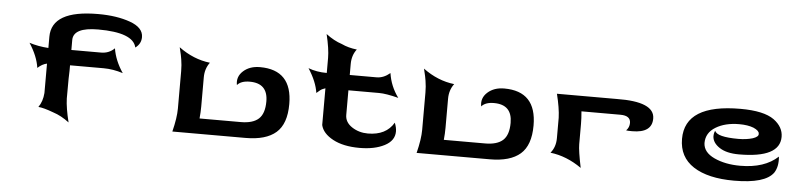

<svg xmlns="http://www.w3.org/2000/svg" viewBox="-32 -471 2477 599"><g transform="rotate(5 1206.5 -171.5)"><path d="M182 -226V-257Q182 -297 260 -297Q370 -297 380 -251Q398 -264 398 -285Q398 -315 356 -330Q314 -345 256 -345Q110 -345 110 -261V-226Q78 -228 50 -237Q76 -197 81 -161Q95 -174 110 -177V-161V-85Q108 -58 95 -40Q111 -39 143 -27Q168 -19 193 0Q182 -44 181 -74Q181 -154 182 -161V-178H287Q317 -178 348 -168Q323 -205 317 -243Q300 -226 275 -226Z M529 -190V-73Q529 -44 518 0H747Q811 0 842.5 -27.5Q874 -55 874 -117Q874 -224 773 -224Q741 -224 721 -206Q701 -188 706 -162Q718 -176 745 -176Q802 -176 802 -119Q802 -81 784 -64.5Q766 -48 728 -48H640H599Q601 -68 601 -86V-177Q601 -204 616 -224Q564 -230 518 -264Q525 -236 526 -227Q529 -209 529 -190Z M982 -271V-224Q950 -224 924 -234Q950 -194 955 -159Q968 -171 974 -173Q982 -176 982 -176V-61Q988 -35 1020.5 -17.5Q1053 0 1104 0Q1151 0 1182 -16Q1213 -32 1213 -61Q1213 -73 1207 -88Q1183 -47 1126 -47Q1098 -47 1076 -61.5Q1054 -76 1054 -99V-176H1150Q1172 -176 1211 -166Q1186 -200 1180 -241Q1160 -224 1138 -224H1054V-258Q1054 -286 1069 -305Q1042 -308 1021 -318Q996 -326 971 -345Q982 -299 982 -271Z M1294 -190V-73Q1294 -44 1283 0H1512Q1576 0 1607.5 -27.5Q1639 -55 1639 -117Q1639 -224 1538 -224Q1506 -224 1486 -206Q1466 -188 1471 -162Q1483 -176 1510 -176Q1567 -176 1567 -119Q1567 -81 1549 -64.5Q1531 -48 1493 -48H1405H1364Q1366 -68 1366 -86V-177Q1366 -204 1381 -224Q1329 -230 1283 -264Q1290 -236 1291 -227Q1294 -209 1294 -190Z M1715 -135V-148Q1714 -178 1703 -222H1874H1890Q2009 -224 2009 -171Q2009 -126 1947 -126Q1933 -126 1928 -127Q1938 -137 1938 -151Q1938 -174 1906 -174H1874H1825H1784Q1786 -152 1786 -135V-71Q1786 -51 1797 2Q1750 -31 1699 -37Q1715 -56 1715 -84Z M2175 -109Q2175 -141 2204.5 -159Q2234 -177 2278 -177Q2305 -177 2323 -170Q2341 -162 2341 -153Q2342 -148 2337.5 -144Q2333 -140 2324 -137Q2304 -131 2279 -131Q2212 -131 2205 -150Q2201 -143 2201 -132Q2202 -112 2224 -97.5Q2246 -83 2285 -83Q2413 -83 2413 -149Q2413 -180 2383 -202Q2351 -225 2278 -225Q2104 -225 2104 -116Q2104 -59 2149.5 -29.5Q2195 0 2277 0Q2374 0 2400 -36Q2413 -56 2410 -87Q2368 -48 2292 -48Q2245 -48 2210.5 -64Q2176 -80 2175 -109Z"/></g></svg>

Font: RIT Indira
Style: Bold
Weight: 700
Designer: Sudheer S
Version: 0.9